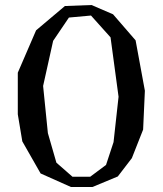

<svg xmlns="http://www.w3.org/2000/svg" viewBox="-20 -734 650 766"><path d="M450 -30 349 12H263L142 -42L69 -170L51 -278V-444L124 -613L239 -710L345 -714L431 -677L521 -573L558 -372L551 -217L506 -103ZM255 -664 192 -571 152 -391 171 -203 205 -85 269 -29H340L403 -76L433 -167L453 -348L421 -585L343 -672Z"/></svg>

Font: Alike Angular
Style: Regular
Weight: 400
Designer: Sveta Sebyakina
Foundry: Cyreal (www.cyreal.org)
Version: Version 1.300; ttfautohint (v1.8.4.7-5d5b)